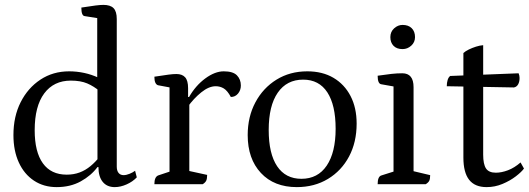

<svg xmlns="http://www.w3.org/2000/svg" viewBox="-20 -754 2165 786"><path d="M212 12Q159 12 119 -14.5Q79 -41 57 -89Q35 -137 35 -201Q35 -277 64.5 -335.5Q94 -394 145.5 -428Q197 -462 263 -462Q294 -462 324.5 -455.5Q355 -449 385 -435L378 -420V-693L390 -678L327 -688Q313 -689 313 -723Q351 -729 371 -731.5Q391 -734 403 -734Q432 -734 445 -720.5Q458 -707 458 -676V-72Q458 -55 465.5 -46Q473 -37 486 -37Q497 -37 510.5 -42.5Q524 -48 533 -55L540 -28Q523 -10 498 1Q473 12 450 12Q418 12 400.5 -9.5Q383 -31 383 -70H379Q353 -35 310.5 -11.5Q268 12 212 12ZM253 -39Q282 -39 306 -48Q330 -57 350.5 -74Q371 -91 389 -114L379 -94V-404L389 -380Q364 -401 337 -412.5Q310 -424 270 -424Q200 -424 161 -371.5Q122 -319 122 -221Q122 -132 155.5 -85.5Q189 -39 253 -39Z M612 0Q612 -30 628 -36L685 -55L674 -38V-409L686 -394L627 -405Q620 -407 616 -415.5Q612 -424 612 -440Q651 -446 670 -448.5Q689 -451 702 -451Q726 -451 738 -437.5Q750 -424 750 -393V-351L744 -357H754Q781 -404 820.5 -433Q860 -462 896 -462Q934 -462 950 -445.5Q966 -429 966 -404Q966 -385 954.5 -371Q943 -357 925 -357Q911 -383 896 -392Q881 -401 863 -401Q835 -401 804 -376Q773 -351 748 -316L755 -335V-39L741 -57L828 -38Q828 -23 824.5 -15Q821 -7 810 0Z M1195 12Q1102 12 1048 -46Q994 -104 994 -201Q994 -276 1025.5 -335Q1057 -394 1112 -428Q1167 -462 1238 -462Q1300 -462 1345 -435.5Q1390 -409 1415 -361Q1440 -313 1440 -248Q1440 -172 1409 -113.5Q1378 -55 1322.5 -21.5Q1267 12 1195 12ZM1214 -22Q1281 -22 1317.5 -76Q1354 -130 1354 -227Q1354 -324 1320 -376Q1286 -428 1221 -428Q1154 -428 1117 -374.5Q1080 -321 1080 -222Q1080 -125 1114.5 -73.5Q1149 -22 1214 -22Z M1526 0Q1526 -32 1542 -36L1602 -55L1591 -41V-413L1603 -398L1541 -409Q1526 -411 1526 -444Q1560 -449 1582.5 -451.5Q1605 -454 1627 -454Q1673 -454 1673 -397V-43L1661 -56L1741 -37Q1741 -22 1737.5 -14.5Q1734 -7 1723 0ZM1628 -553Q1604 -553 1591 -566.5Q1578 -580 1578 -602Q1578 -624 1593.5 -638Q1609 -652 1628 -652Q1652 -652 1665.5 -638.5Q1679 -625 1679 -602Q1679 -581 1663.5 -567Q1648 -553 1628 -553Z M1972 12Q1924 12 1900.5 -18Q1877 -48 1877 -109V-537Q1886 -545 1899.5 -551.5Q1913 -558 1928.5 -563Q1944 -568 1958 -569V-121Q1958 -82 1969.5 -64.5Q1981 -47 2010 -47Q2033 -47 2059.5 -57Q2086 -67 2111 -89L2125 -64Q2115 -50 2091.5 -32Q2068 -14 2037 -1Q2006 12 1972 12ZM2084 -396 1809 -401Q1809 -415 1812.5 -426.5Q1816 -438 1823 -443L2103 -454Q2105 -449 2106 -444.5Q2107 -440 2107 -435Q2107 -419 2101 -408.5Q2095 -398 2084 -396Z"/></svg>

Font: Petrona
Style: Regular
Weight: 400
Designer: Ringo R. Seeber
Foundry: Ringo R. Seeber
Version: Version 2.001; ttfautohint (v1.8.3)